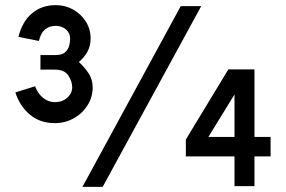

<svg xmlns="http://www.w3.org/2000/svg" viewBox="-20 -724 1117 750"><path d="M194 -243Q136 -243 96.5 -276.5Q57 -310 40 -363L117 -387Q128 -358 148.5 -341.5Q169 -325 194 -325Q224 -325 243 -342.5Q262 -360 262 -383Q262 -406 247 -429Q232 -452 194 -452H138V-509H198Q222 -509 234 -519.5Q246 -530 250 -545Q254 -560 254 -573Q254 -595 237.5 -609Q221 -623 198 -623Q145 -623 132 -564L52 -580Q67 -640 105 -672Q143 -704 198 -704Q235 -704 266 -686.5Q297 -669 315.5 -639.5Q334 -610 334 -573Q334 -545 321.5 -522Q309 -499 288 -482Q309 -463 325.5 -438.5Q342 -414 342 -383Q342 -344 321.5 -312Q301 -280 267.5 -261.5Q234 -243 194 -243ZM766 -700 381 6H302L686 -700ZM1037 -113H974V3H896V-113H706V-179L872 -453H974V-189H1037ZM896 -189V-355L794 -189Z"/></svg>

Font: Kulim Park
Style: Bold
Weight: 700
Designer: Noponies / Dale Sattler
Foundry: Noponies
Version: Version 1.000; ttfautohint (v1.8.3)